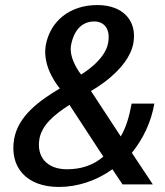

<svg xmlns="http://www.w3.org/2000/svg" viewBox="-20 -730 655 760"><path d="M36 -180C17 -70 83 10 213 10C288 10 362 -15 425 -60L465 0H585L502 -125C546 -180 578 -245 591 -320H501C492 -270 479 -225 458 -190L340 -370C340 -370 489 -450 508 -560C523 -645 470 -710 365 -710C255 -710 178 -645 161 -550C146 -460 217 -380 217 -380C133 -330 52 -270 36 -180ZM245 -60C165 -60 124 -110 136 -180C146 -235 193 -275 255 -315L389 -110C348 -75 300 -60 245 -60ZM261 -550C273 -615 308 -645 353 -645C393 -645 418 -615 408 -560C396 -490 301 -435 301 -435C301 -435 252 -495 261 -550Z"/></svg>

Font: Scada
Style: Italic
Weight: 400
Designer: Jovanny Lemonad
Foundry: Jovanny Lemonad
Version: Version 3.005